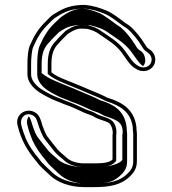

<svg xmlns="http://www.w3.org/2000/svg" viewBox="-20 -736 703 784"><path d="M368.7 -69H322.6C295.6 -69 267.4 -77.7 254.8 -89.8C242.9 -101.1 224.8 -114.6 215.5 -125.2C201.4 -143.2 186.9 -160.3 171.9 -180.6C164.8 -192.5 158.8 -207.8 153.6 -222C146.7 -242.7 144.1 -265.9 121.1 -278.1C84.8 -297.5 39.3 -267.2 52.3 -222.5C65.1 -166.2 92.9 -118.9 124.7 -81.8L138.8 -63.7C150.7 -50.5 170.3 -33.1 183.9 -20.2C214.3 8.8 265.5 28 322.6 28H367.7C427.5 28 472.3 18.9 505.7 -11.1C526.3 -30.4 539 -47 539 -79V-177.4C540.1 -194.6 537 -202.4 537 -216.8V-217.3C528.8 -287.6 481.1 -317.9 420.3 -336.5H419.5C396.1 -349.2 366 -360.6 339.5 -372L312.2 -383.8C302.2 -387.8 292.5 -391.8 282.3 -396C249.9 -409.6 212.5 -421.5 190 -440.8V-473.9C190 -515.8 199.4 -540.2 220.7 -560C229.5 -571.8 245.9 -586.1 257.2 -598C273.4 -607.2 283.4 -615.8 305.3 -619H319C324.2 -618.5 330.8 -618 336.3 -618C356.4 -613.1 372.1 -607 388 -594.6C423 -570.2 449.8 -555.9 475.7 -523C492.7 -501.4 507.7 -469.1 536.8 -454C562.8 -437.5 596.3 -446.5 608.7 -470.6C622.8 -497.9 607.5 -525.8 588.2 -536C580.7 -540.6 577.1 -546.2 571 -556.4C554.8 -582.7 531.6 -612.3 508 -631.5L489.7 -643.6C470.4 -658 439.5 -682.9 413.7 -693.4C386 -704 362.8 -712.7 325.1 -716H324.7C270.8 -716 238.9 -702.5 206.4 -682C187.2 -672.1 178 -658.8 164.2 -645.7C135.6 -617.7 118.4 -587.9 101.7 -549.7C94.2 -532.7 92 -498.8 92 -475.6V-432.6C92 -418 97.1 -403.9 106.4 -391.3C124.4 -366.2 151 -351.9 179.3 -337.4C198.9 -326.4 223 -319.5 241.9 -310.7C270.5 -301.2 296.7 -288.6 323.3 -276.2C335.8 -270.4 354.1 -265.6 362.1 -260.7C382 -247.2 406.3 -244.6 424.3 -234.1C434 -228.5 443.5 -203 439.5 -184.4V-85C428.7 -71.6 397.2 -69 368.7 -69ZM319.8 -634H304.3C277.2 -630.1 263.6 -618.9 247.9 -610C237 -598.5 220.2 -583.8 209.5 -570.1C184.7 -546.2 175 -517.3 175 -473.9V-433.9C203 -409.9 241.9 -396.6 276.5 -382.2C286.6 -377.9 296.8 -373.8 306.4 -369.9L333.6 -358.3C360.6 -346.7 390.4 -335.3 412.6 -323.3C473.9 -304.1 514.6 -276.7 522 -216.4C522.2 -197.9 525 -193 524 -177.9V-79C524 -52 515.1 -40.4 495.6 -22.2C466.5 3.9 426.3 13 367.7 13H322.6C268.7 13 221.1 -5.5 194.2 -31.1C180.6 -44 160.4 -62.2 150.3 -73.3L136.4 -91.2C118.4 -112.2 98.1 -140.8 86.5 -167.4C78.9 -186.2 71.3 -206.7 66.9 -225.9C59.7 -257.6 86.8 -279.4 114 -264.9C129.8 -256.5 131.3 -241.4 139.5 -217C145 -201.9 151.2 -186.1 159.4 -172.3C174.9 -151.3 189.7 -133.8 203.7 -115.9C214.2 -102.5 233.5 -89.4 244.4 -79C261.6 -62.5 292.9 -54 322.6 -54H368.7C396.2 -54 433.7 -54.1 451.2 -75.5L454.5 -79.7V-182.9C458.5 -207.9 450.3 -236.4 431.9 -247.1C409.6 -260 386.8 -262 370.3 -273.2C357.8 -281 340.7 -284.7 329.6 -289.8C303.6 -301.9 275.3 -315.3 247.5 -324.6C226.8 -334.2 204.2 -340.7 186.4 -350.6C157.5 -365.4 134.2 -378.3 118.6 -400.1C110.7 -410.8 107 -421.4 107 -432.6V-475.6C107 -498 109.9 -531.1 115.4 -543.7C131.8 -581.1 147.9 -608.7 174.6 -634.9C190.1 -649.6 197.6 -660.6 213.9 -668.9C245.1 -688.7 273.4 -700.8 324.4 -701C360.7 -697.7 380.8 -689.9 408.2 -679.5C430.4 -670.4 461.5 -645.9 481.1 -631.3L499.1 -619.5C520.6 -601.7 542.9 -573.4 558.1 -548.6C564 -538.8 569.6 -529.7 580.5 -523.2C593.7 -515.3 605.6 -497.1 595.4 -477.4C587.1 -461.4 563.4 -454.8 544.3 -467C520.4 -479.4 506.7 -507.8 487.5 -532.3C459.7 -567.6 430.2 -583.5 397 -606.6C377.3 -621.7 360.2 -627.6 338.1 -633L336.4 -633C331.3 -633 324.8 -633.5 319.8 -634ZM368.7 -54H322.6C273 -54 234.4 -68.3 217.5 -84.3C206.5 -94.9 188.5 -107.9 177.3 -120.7C163 -139 148.7 -155.9 133.4 -176.6C124.7 -188.4 119.2 -205.8 114 -220C108.7 -235.7 105.8 -251 97.7 -261.4C91.3 -253 87.5 -239.8 92.1 -224C96.8 -203.4 104.1 -184 112.1 -163.9C124.4 -136 144.5 -107.7 163 -86.2L177 -68.2C187.5 -56.5 207.5 -38.7 221.1 -25.7C249.2 1.1 291.3 13 322.6 13H367.7C412.6 13 440.1 8.8 468.7 -16.8C488.1 -34.9 499 -48.5 499 -79V-177.6C500.1 -194.3 497 -201.1 497 -216.9C488.6 -286.6 441.4 -310.7 388.8 -326.8C367 -338.6 338.1 -349.8 309.4 -362.2L282.5 -373.7C273.5 -377.3 262.6 -381.8 252.5 -386C221 -399.2 177.7 -413.9 150 -437.7V-473.9C150 -516 159 -542.3 182.7 -564.9C193.4 -578.6 210 -593.1 221.2 -604.8C235.4 -612.8 247.5 -626.7 290.9 -633L297.9 -634H324.3C327.4 -633.7 334.6 -633 337 -633L348.4 -632.9C378 -625.8 402.6 -617.7 423.7 -601.4C456.3 -578.6 487 -561.7 514.1 -527.2C530.4 -506.5 545.3 -478.6 564.1 -465.8C583.6 -487 567.5 -521 555.5 -527.4C542.3 -534.5 537.9 -543.1 532 -553.1C516.4 -578.3 494 -606.7 472.4 -624.7L454.5 -636.5C435 -651 403.2 -675.3 384.6 -683.1C359.2 -692.8 342.8 -698.5 320.4 -701C292.5 -700.4 271.5 -693.7 240.8 -674.3C227 -665.6 217.7 -655.7 201.5 -640.3C174.5 -613.9 157.7 -585.1 141.1 -547.3C134.6 -532.4 132 -498.3 132 -475.6V-432.6C132 -419.2 136.6 -406.6 145 -395.2C161.6 -372.1 183 -360.9 212 -346C228 -337.1 248.1 -331.4 270.9 -321.1C302.1 -310.4 328.7 -297.6 354.4 -285.6C362.4 -281.9 380.6 -278.2 396.8 -268.2C410.9 -258.6 430.5 -258.2 458 -242.2C479.7 -229.6 483.6 -205.4 479.5 -183.8V-82.8C460 -58.7 404.2 -54 368.7 -54Z"/></svg>

Font: HoneyBee
Style: Blur
Weight: 700
Foundry: Cannot Into Space Fonts
Version: Version 0.89